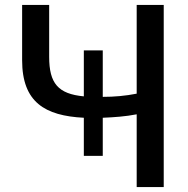

<svg xmlns="http://www.w3.org/2000/svg" viewBox="-20 -761 765 781"><path d="M398 -556H321V-369C216 -379 180 -422 180 -530V-741H70V-516C70 -345 163 -290 321 -282V-127H398V-282C444 -284 490 -287 536 -296V0H646V-741H536V-380C490 -371 445 -367 398 -367Z"/></svg>

Font: Cheyenne Sans Medium
Style: Regular
Weight: 500
Designer: The Public Sans project authors (U.S. Web Design System), Libre Franklin designed by Pablo Impallari and Rodrigo Fuenzal
Foundry: The Cheyenne Sans Project Authors
Version: Version 2.007